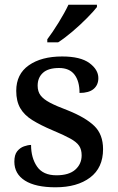

<svg xmlns="http://www.w3.org/2000/svg" viewBox="-20 -786 501 816"><path d="M216 10Q131 10 86 -18.5Q41 -47 41 -99Q41 -128 53 -143Q65 -158 82 -164Q99 -170 112 -170Q112 -115 137.5 -78Q163 -41 220 -41Q273 -41 300 -65Q327 -89 327 -126Q327 -150 316.5 -166Q306 -182 279 -197Q252 -212 204 -232Q152 -254 117.5 -275.5Q83 -297 66 -326.5Q49 -356 49 -400Q49 -471 102.5 -508.5Q156 -546 244 -546Q322 -546 360 -518Q398 -490 398 -454Q398 -425 378 -408Q358 -391 318 -391Q318 -441 296.5 -469Q275 -497 231 -497Q185 -497 162.5 -476.5Q140 -456 140 -422Q140 -397 152.5 -380.5Q165 -364 192.5 -349.5Q220 -335 268 -317Q343 -287 380.5 -251Q418 -215 418 -152Q418 -73 363 -31.5Q308 10 216 10ZM181 -619Q203 -648 229 -690Q255 -732 271 -766H392V-756Q379 -739 350.5 -710Q322 -681 288.5 -652.5Q255 -624 227 -606H181Z"/></svg>

Font: Noto Serif Bengali Medium
Style: Regular
Weight: 500
Designer: Juan Bruce, Universal Thirst, Indian Type Foundry and the Monotype Design Team.
Foundry: Monotype Imaging Inc.
Version: Version 2.003; ttfautohint (v1.8.4.7-5d5b)